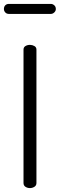

<svg xmlns="http://www.w3.org/2000/svg" viewBox="-44 -960 305 980"><path d="M109 0Q96 0 86 -6.5Q76 -13 76 -26V-707Q76 -719 86 -725Q96 -731 109 -731Q121 -731 131.5 -725Q142 -719 142 -707V-26Q142 -13 131.5 -6.5Q121 0 109 0ZM1 -889Q-10 -889 -17 -896.5Q-24 -904 -24 -914Q-24 -926 -17 -933Q-10 -940 1 -940H216Q225 -940 233 -933Q241 -926 241 -914Q241 -904 233 -896.5Q225 -889 216 -889Z"/></svg>

Font: Dosis
Style: Regular
Weight: 400
Designer: EdgarTolentino, PabloImpallari, IginoMarini
Foundry: EdgarTolentino, PabloImpallari, IginoMarini
Version: Version 3.001; ttfautohint (v1.8.2)